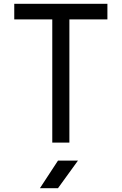

<svg xmlns="http://www.w3.org/2000/svg" viewBox="-20 -750 640 1010"><path d="M255 0V-648H55V-730H545V-648H345V0ZM190 240 285 95H390L285 240Z"/></svg>

Font: JetBrains Mono NL
Style: Regular
Weight: 400
Monospace: yes
Designer: Philipp Nurullin, Konstantin Bulenkov
Foundry: JetBrains
Version: Version 2.305; ttfautohint (v1.8.4.7-5d5b)